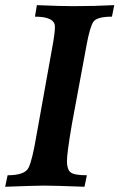

<svg xmlns="http://www.w3.org/2000/svg" viewBox="-29 -713 457 733"><path d="M293.5 0Q177.7 -4.4 140.1 -4.4Q109.9 -4.4 -9.3 0L0 -43.9Q65.9 -43.9 80.1 -72.8Q94.2 -101.6 109.9 -194.3L170.4 -531.2Q180.7 -586.4 180.7 -610.8Q180.7 -649.4 104.5 -649.4L111.8 -693.4Q202.1 -689.5 250 -689.5Q334 -689.5 407.2 -693.4L398.4 -649.4Q340.3 -649.4 327.1 -629.2Q314 -608.9 301.8 -542.5L245.6 -239.7Q226.6 -128.9 226.6 -97.7Q226.6 -65.9 240.7 -54.9Q254.9 -43.9 302.7 -43.9Z"/></svg>

Font: Kelvinch
Style: Bold Italic
Weight: 700
Italic angle: -10°
Designer: Paul James Miller
Foundry: High-Logic / Made with FontCreator
Version: Version 3.30 September 23, 2016